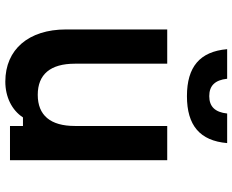

<svg xmlns="http://www.w3.org/2000/svg" viewBox="-98 -780 895 740"><g transform="rotate(90 350.0 -409.5)"><path d="M597 -606H465V-250C465 -156 424 -107 345 -107C266 -107 225 -156 225 -250V-606H93V-216C93 -72 170 18 294 18C353 18 404 -7 432 -50H465V0H597ZM169 -837C178 -732 237 -682 350 -682C463 -682 522 -732 531 -837H417C412 -790 390 -768 350 -768C310 -768 288 -790 283 -837Z"/></g></svg>

Font: Martian Mono Std Md
Style: Regular
Weight: 500
Monospace: yes
Designer: Roman Shamin
Foundry: Evil Martians
Version: Version 1.000